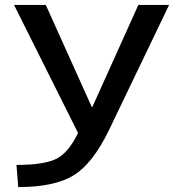

<svg xmlns="http://www.w3.org/2000/svg" viewBox="-20 -750 734 780"><path d="M166 -730 353 -315H355L542 -730H667L422 -220Q357 -86 279.5 -38Q202 10 54 10L47 -80Q162 -80 211 -106Q260 -132 297 -210L37 -730Z"/></svg>

Font: M PLUS 1p Medium
Style: Regular
Weight: 500
Version: Version 1.062